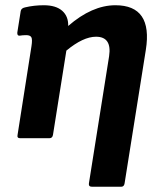

<svg xmlns="http://www.w3.org/2000/svg" viewBox="-20 -527 608 732"><path d="M57 0Q44 0 47 -13L100 -351Q104 -377 99.5 -385Q95 -393 80 -393Q73 -393 67 -392.5Q61 -392 55 -391Q45 -390 46 -403L59 -485Q61 -496 76 -499Q110 -507 147 -507Q193 -507 217 -486Q241 -465 240 -428Q331 -507 420 -507Q563 -507 536 -337L455 172Q453 185 442 185H331Q317 185 319 172L396 -313Q407 -387 346 -387Q297 -387 233 -334L182 -13Q180 0 168 0Z"/></svg>

Font: Sofia Sans ExtraBold
Style: Italic
Weight: 800
Italic angle: -9°
Designer: Botio Nikoltchev, Ani Petrova
Foundry: lettersoup
Version: Version 4.100; ttfautohint (v1.8.4.7-5d5b)